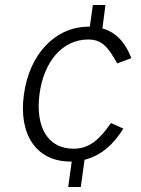

<svg xmlns="http://www.w3.org/2000/svg" viewBox="-20 -743 561 763"><path d="M272 -152C170 -152 120 -238 137 -369C154 -498 228 -586 330 -586C386 -586 409 -556 446 -491L502 -512C480 -569 445 -614 387 -630L399 -723H349L337 -637H333C198 -637 96 -526 75 -367C53 -209 124 -101 260 -101H265L251 0H301L316 -108C380 -124 431 -168 470 -232L421 -254C375 -188 335 -152 272 -152Z"/></svg>

Font: United Sans ExtraLight
Style: Italic
Weight: 200
Italic angle: -8°
Designer: Pablo Impallari, Rodrigo Fuenzalida (Modified by Dan O. Williams)
Version: Version 1.000;PS 001.000;hotconv 1.0.88;makeotf.lib2.5.64775